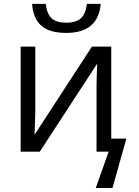

<svg xmlns="http://www.w3.org/2000/svg" viewBox="-20 -774 707 980"><path d="M534.7 0H472.7V-327.1Q472.7 -374 476.1 -449.2L183.1 0H85.4V-536.1H160.2V-209.5Q160.2 -183.1 157.2 -104L156.2 -85.9L449.2 -536.1H547.9V-66.4H625L554.2 185.5H468.8ZM143.6 -754.4H213.4Q219.7 -702.6 243.7 -680.4Q267.6 -658.2 318.8 -658.2Q368.7 -658.2 393.3 -681.2Q418 -704.1 423.3 -754.4H494.1Q481.4 -606 317.9 -606Q234.4 -606 192.1 -641.6Q149.9 -677.2 143.6 -754.4Z"/></svg>

Font: Viking Open Sans
Style: Regular
Weight: 400
Foundry: Ascender Corporation
Version: Version 2.001